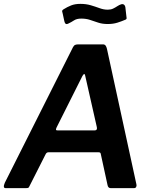

<svg xmlns="http://www.w3.org/2000/svg" viewBox="-21 -971 797 991"><path d="M8 0Q0 0 -1 -7Q-2 -14 4 -28L356 -728Q361 -737 367.5 -739.5Q374 -742 384 -742H510Q520 -742 524.5 -735Q529 -728 531 -719L683 -20Q685 -13 682 -6.5Q679 0 671 0H550Q537 0 534 -16L499 -177Q498 -185 488 -185H229Q219 -185 214 -174L130 -8Q128 -3 124.5 -1.5Q121 0 113 0H8ZM468 -298Q482 -298 479 -314L419 -579Q418 -589 413.5 -588.5Q409 -588 404 -578L271 -313Q267 -304 268 -301Q269 -298 276 -298ZM623 -868Q607 -861 585 -854Q563 -847 535 -847Q507 -847 485 -854.5Q463 -862 443 -868.5Q423 -875 399 -875Q375 -875 361.5 -866Q348 -857 329 -848Q321 -845 317 -849Q313 -853 311 -862L303 -899Q302 -906 300 -911.5Q298 -917 307 -923Q326 -935 346 -943Q366 -951 394 -951Q423 -951 447 -944Q471 -937 492.5 -929Q514 -921 535 -921Q551 -921 562.5 -926.5Q574 -932 584.5 -939Q595 -946 605 -949Q614 -951 619.5 -946.5Q625 -942 626 -934L631 -890Q632 -884 632.5 -877.5Q633 -871 623 -868Z"/></svg>

Font: Libre Franklin SemiBold
Style: Italic
Weight: 600
Italic angle: -8°
Designer: Pablo Impallari, Rodrigo Fuenzalida, Nhung Nguyen
Foundry: Impallari Type
Version: Version 3.000